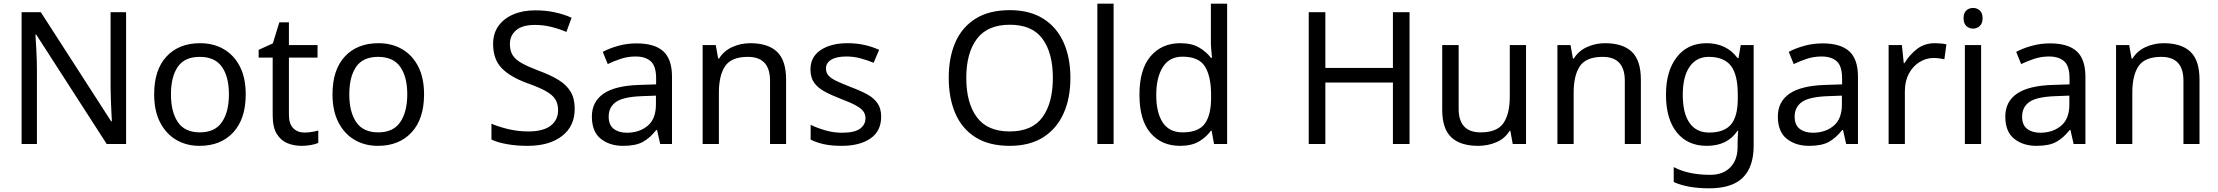

<svg xmlns="http://www.w3.org/2000/svg" viewBox="-20 -780 12015 1040"><path d="M663 0H558L176 -593H172Q174 -558 177 -506Q180 -454 180 -399V0H97V-714H201L582 -123H586Q585 -139 583.5 -171Q582 -203 580.5 -241Q579 -279 579 -311V-714H663Z M1311 -269Q1311 -136 1243.5 -63Q1176 10 1061 10Q990 10 934.5 -22.5Q879 -55 847 -117.5Q815 -180 815 -269Q815 -402 882 -474Q949 -546 1064 -546Q1137 -546 1192.5 -513.5Q1248 -481 1279.5 -419.5Q1311 -358 1311 -269ZM906 -269Q906 -174 943.5 -118.5Q981 -63 1063 -63Q1144 -63 1182 -118.5Q1220 -174 1220 -269Q1220 -364 1182 -418Q1144 -472 1062 -472Q980 -472 943 -418Q906 -364 906 -269Z M1629 -62Q1649 -62 1670 -65.5Q1691 -69 1704 -73V-6Q1690 1 1664 5.5Q1638 10 1614 10Q1572 10 1536.5 -4.5Q1501 -19 1479 -55Q1457 -91 1457 -156V-468H1381V-510L1458 -545L1493 -659H1545V-536H1700V-468H1545V-158Q1545 -109 1568.5 -85.5Q1592 -62 1629 -62Z M2277 -269Q2277 -136 2209.5 -63Q2142 10 2027 10Q1956 10 1900.5 -22.5Q1845 -55 1813 -117.5Q1781 -180 1781 -269Q1781 -402 1848 -474Q1915 -546 2030 -546Q2103 -546 2158.5 -513.5Q2214 -481 2245.5 -419.5Q2277 -358 2277 -269ZM1872 -269Q1872 -174 1909.5 -118.5Q1947 -63 2029 -63Q2110 -63 2148 -118.5Q2186 -174 2186 -269Q2186 -364 2148 -418Q2110 -472 2028 -472Q1946 -472 1909 -418Q1872 -364 1872 -269Z M3093 -191Q3093 -96 3024 -43Q2955 10 2838 10Q2778 10 2727 1Q2676 -8 2642 -24V-110Q2678 -94 2731.5 -81Q2785 -68 2842 -68Q2922 -68 2962.5 -99Q3003 -130 3003 -183Q3003 -218 2988 -242Q2973 -266 2936.5 -286.5Q2900 -307 2835 -330Q2744 -363 2697.5 -411Q2651 -459 2651 -542Q2651 -599 2680 -639.5Q2709 -680 2760.5 -702Q2812 -724 2879 -724Q2938 -724 2987 -713Q3036 -702 3076 -684L3048 -607Q3011 -623 2967.5 -634Q2924 -645 2877 -645Q2810 -645 2776 -616.5Q2742 -588 2742 -541Q2742 -505 2757 -481Q2772 -457 2806 -438Q2840 -419 2898 -397Q2961 -374 3004.5 -347.5Q3048 -321 3070.5 -284Q3093 -247 3093 -191Z M3428 -545Q3526 -545 3573 -502Q3620 -459 3620 -365V0H3556L3539 -76H3535Q3500 -32 3461.5 -11Q3423 10 3355 10Q3282 10 3234 -28.5Q3186 -67 3186 -149Q3186 -229 3249 -272.5Q3312 -316 3443 -320L3534 -323V-355Q3534 -422 3505 -448Q3476 -474 3423 -474Q3381 -474 3343 -461.5Q3305 -449 3272 -433L3245 -499Q3280 -518 3328 -531.5Q3376 -545 3428 -545ZM3454 -259Q3354 -255 3315.5 -227Q3277 -199 3277 -148Q3277 -103 3304.5 -82Q3332 -61 3375 -61Q3443 -61 3488 -98.5Q3533 -136 3533 -214V-262Z M4044 -546Q4140 -546 4189 -499.5Q4238 -453 4238 -349V0H4151V-343Q4151 -472 4031 -472Q3942 -472 3908 -422Q3874 -372 3874 -278V0H3786V-536H3857L3870 -463H3875Q3901 -505 3947 -525.5Q3993 -546 4044 -546Z M4753 -148Q4753 -70 4695 -30Q4637 10 4539 10Q4483 10 4442.5 1Q4402 -8 4371 -24V-104Q4403 -88 4448.5 -74.5Q4494 -61 4541 -61Q4608 -61 4638 -82.5Q4668 -104 4668 -140Q4668 -160 4657 -176Q4646 -192 4617.5 -208Q4589 -224 4536 -244Q4484 -264 4447 -284Q4410 -304 4390 -332Q4370 -360 4370 -404Q4370 -472 4425.5 -509Q4481 -546 4571 -546Q4620 -546 4662.5 -536.5Q4705 -527 4742 -510L4712 -440Q4678 -454 4641 -464Q4604 -474 4565 -474Q4511 -474 4482.5 -456.5Q4454 -439 4454 -409Q4454 -387 4467 -371.5Q4480 -356 4510.5 -341.5Q4541 -327 4592 -307Q4643 -288 4679 -268Q4715 -248 4734 -219.5Q4753 -191 4753 -148Z M5778 -358Q5778 -247 5740.5 -164.5Q5703 -82 5630 -36Q5557 10 5449 10Q5338 10 5264.5 -36Q5191 -82 5155 -165Q5119 -248 5119 -359Q5119 -469 5155 -551Q5191 -633 5264.5 -679Q5338 -725 5450 -725Q5557 -725 5630 -679.5Q5703 -634 5740.5 -551.5Q5778 -469 5778 -358ZM5214 -358Q5214 -223 5271 -145.5Q5328 -68 5449 -68Q5571 -68 5627 -145.5Q5683 -223 5683 -358Q5683 -493 5627 -569.5Q5571 -646 5450 -646Q5329 -646 5271.5 -569.5Q5214 -493 5214 -358Z M6012 0H5924V-760H6012Z M6372 10Q6272 10 6212 -59.5Q6152 -129 6152 -267Q6152 -405 6212.5 -475.5Q6273 -546 6373 -546Q6435 -546 6474.5 -523Q6514 -500 6539 -467H6545Q6544 -480 6541.5 -505.5Q6539 -531 6539 -546V-760H6627V0H6556L6543 -72H6539Q6515 -38 6475 -14Q6435 10 6372 10ZM6386 -63Q6471 -63 6505.5 -109.5Q6540 -156 6540 -250V-266Q6540 -366 6507 -419.5Q6474 -473 6385 -473Q6314 -473 6278.5 -416.5Q6243 -360 6243 -265Q6243 -169 6278.5 -116Q6314 -63 6386 -63Z M7615 0H7525V-333H7159V0H7069V-714H7159V-412H7525V-714H7615Z M8246 -536V0H8174L8161 -71H8157Q8131 -29 8085 -9.5Q8039 10 7987 10Q7890 10 7841 -36.5Q7792 -83 7792 -185V-536H7881V-191Q7881 -63 8000 -63Q8089 -63 8123.5 -113Q8158 -163 8158 -257V-536Z M8674 -546Q8770 -546 8819 -499.5Q8868 -453 8868 -349V0H8781V-343Q8781 -472 8661 -472Q8572 -472 8538 -422Q8504 -372 8504 -278V0H8416V-536H8487L8500 -463H8505Q8531 -505 8577 -525.5Q8623 -546 8674 -546Z M9224 -546Q9277 -546 9319.5 -526Q9362 -506 9392 -465H9397L9409 -536H9479V9Q9479 124 9420.5 182Q9362 240 9239 240Q9121 240 9046 206V125Q9125 167 9244 167Q9313 167 9352.5 126.5Q9392 86 9392 16V-5Q9392 -17 9393 -39.5Q9394 -62 9395 -71H9391Q9337 10 9225 10Q9121 10 9062.5 -63Q9004 -136 9004 -267Q9004 -395 9062.5 -470.5Q9121 -546 9224 -546ZM9236 -472Q9169 -472 9132 -418.5Q9095 -365 9095 -266Q9095 -167 9131.5 -114.5Q9168 -62 9238 -62Q9319 -62 9356 -105.5Q9393 -149 9393 -246V-267Q9393 -377 9355 -424.5Q9317 -472 9236 -472Z M9852 -545Q9950 -545 9997 -502Q10044 -459 10044 -365V0H9980L9963 -76H9959Q9924 -32 9885.5 -11Q9847 10 9779 10Q9706 10 9658 -28.5Q9610 -67 9610 -149Q9610 -229 9673 -272.5Q9736 -316 9867 -320L9958 -323V-355Q9958 -422 9929 -448Q9900 -474 9847 -474Q9805 -474 9767 -461.5Q9729 -449 9696 -433L9669 -499Q9704 -518 9752 -531.5Q9800 -545 9852 -545ZM9878 -259Q9778 -255 9739.5 -227Q9701 -199 9701 -148Q9701 -103 9728.5 -82Q9756 -61 9799 -61Q9867 -61 9912 -98.5Q9957 -136 9957 -214V-262Z M10460 -546Q10475 -546 10492.5 -544.5Q10510 -543 10523 -540L10512 -459Q10499 -462 10483.5 -464Q10468 -466 10454 -466Q10413 -466 10377 -443.5Q10341 -421 10319.5 -380.5Q10298 -340 10298 -286V0H10210V-536H10282L10292 -438H10296Q10322 -482 10363 -514Q10404 -546 10460 -546Z M10668 -737Q10688 -737 10703.5 -723.5Q10719 -710 10719 -681Q10719 -653 10703.5 -639Q10688 -625 10668 -625Q10646 -625 10631 -639Q10616 -653 10616 -681Q10616 -710 10631 -723.5Q10646 -737 10668 -737ZM10711 -536V0H10623V-536Z M11084 -545Q11182 -545 11229 -502Q11276 -459 11276 -365V0H11212L11195 -76H11191Q11156 -32 11117.5 -11Q11079 10 11011 10Q10938 10 10890 -28.5Q10842 -67 10842 -149Q10842 -229 10905 -272.5Q10968 -316 11099 -320L11190 -323V-355Q11190 -422 11161 -448Q11132 -474 11079 -474Q11037 -474 10999 -461.5Q10961 -449 10928 -433L10901 -499Q10936 -518 10984 -531.5Q11032 -545 11084 -545ZM11110 -259Q11010 -255 10971.5 -227Q10933 -199 10933 -148Q10933 -103 10960.5 -82Q10988 -61 11031 -61Q11099 -61 11144 -98.5Q11189 -136 11189 -214V-262Z M11700 -546Q11796 -546 11845 -499.5Q11894 -453 11894 -349V0H11807V-343Q11807 -472 11687 -472Q11598 -472 11564 -422Q11530 -372 11530 -278V0H11442V-536H11513L11526 -463H11531Q11557 -505 11603 -525.5Q11649 -546 11700 -546Z"/></svg>

Font: Noto Sans Old Hungarian
Style: Regular
Weight: 400
Designer: Monotype Design Team
Foundry: Monotype Imaging Inc.
Version: Version 2.005; ttfautohint (v1.8.4.7-5d5b)